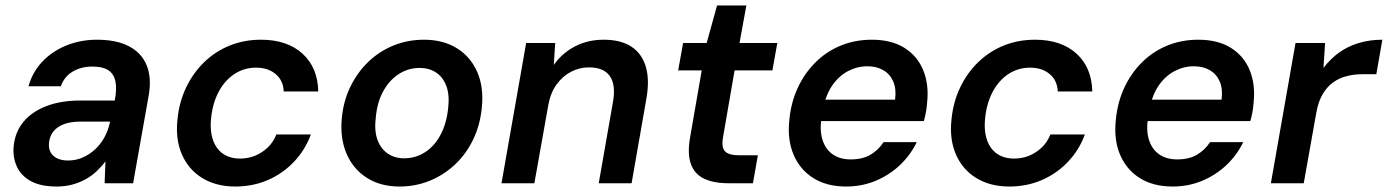

<svg xmlns="http://www.w3.org/2000/svg" viewBox="-20 -669 5067 701"><path d="M187 12Q128 12 92 -8Q56 -28 41 -62Q26 -96 30 -136Q35 -187 65.5 -224Q96 -261 149 -281.5Q202 -302 274 -302H399Q407 -344 401.5 -371.5Q396 -399 375.5 -412.5Q355 -426 317 -426Q277 -426 246 -408Q215 -390 202 -354H84Q99 -407 135.5 -445Q172 -483 223.5 -503.5Q275 -524 334 -524Q405 -524 451 -500Q497 -476 515.5 -430.5Q534 -385 523 -321L466 0H362L365 -80Q351 -61 333 -44Q315 -27 292.5 -14.5Q270 -2 243.5 5Q217 12 187 12ZM229 -83Q257 -83 282 -94Q307 -105 327.5 -124Q348 -143 361.5 -168Q375 -193 381 -221L382 -225H273Q238 -225 213 -215.5Q188 -206 174.5 -188.5Q161 -171 159 -148Q156 -117 175 -100Q194 -83 229 -83Z M839 12Q769 12 718.5 -19Q668 -50 644 -105.5Q620 -161 628 -233Q634 -296 659.5 -349.5Q685 -403 726 -442.5Q767 -482 819.5 -503Q872 -524 933 -524Q1028 -524 1084 -473.5Q1140 -423 1142 -335H1016Q1014 -376 986 -399Q958 -422 915 -422Q872 -422 837 -399.5Q802 -377 779.5 -336Q757 -295 751 -240Q747 -205 752.5 -177Q758 -149 772 -129.5Q786 -110 807.5 -100Q829 -90 856 -90Q886 -90 911.5 -100.5Q937 -111 957.5 -130.5Q978 -150 989 -178H1115Q1094 -121 1053 -78Q1012 -35 957.5 -11.5Q903 12 839 12Z M1439 12Q1369 12 1319 -20Q1269 -52 1245 -108.5Q1221 -165 1228 -238Q1234 -301 1259.5 -353Q1285 -405 1325 -443.5Q1365 -482 1417 -503Q1469 -524 1528 -524Q1598 -524 1648 -493Q1698 -462 1722.5 -406Q1747 -350 1739 -275Q1733 -213 1708 -160.5Q1683 -108 1642.5 -69.5Q1602 -31 1550 -9.5Q1498 12 1439 12ZM1455 -91Q1497 -91 1531.5 -113Q1566 -135 1588 -176Q1610 -217 1616 -272Q1622 -321 1610 -354Q1598 -387 1572.5 -404Q1547 -421 1512 -421Q1471 -421 1436.5 -399Q1402 -377 1379.5 -336.5Q1357 -296 1352 -240Q1346 -192 1358 -159Q1370 -126 1395.5 -108.5Q1421 -91 1455 -91Z M1811 0 1901 -512H2007L2002 -432Q2032 -475 2079 -499.5Q2126 -524 2184 -524Q2247 -524 2285.5 -498.5Q2324 -473 2338 -425Q2352 -377 2340 -309L2286 0H2166L2218 -297Q2229 -358 2207 -390.5Q2185 -423 2130 -423Q2096 -423 2065 -407Q2034 -391 2012 -360.5Q1990 -330 1982 -286L1931 0Z M2639 0Q2585 0 2550 -17Q2515 -34 2502 -71.5Q2489 -109 2500 -170L2542 -412H2456L2474 -512H2560L2598 -649H2705L2680 -512H2818L2800 -412H2662L2620 -169Q2613 -131 2627 -116.5Q2641 -102 2679 -102H2747L2729 0Z M3069 12Q2999 12 2950 -18.5Q2901 -49 2877.5 -104Q2854 -159 2862 -232Q2868 -295 2892.5 -348Q2917 -401 2957 -441Q2997 -481 3049.5 -502.5Q3102 -524 3163 -524Q3235 -524 3282.5 -494Q3330 -464 3351 -412Q3372 -360 3365 -295Q3364 -279 3361 -261.5Q3358 -244 3353 -227H2946L2960 -305H3248Q3253 -344 3241.5 -371Q3230 -398 3205.5 -412.5Q3181 -427 3147 -427Q3110 -427 3076.5 -409.5Q3043 -392 3019 -357.5Q2995 -323 2985 -271L2980 -242Q2972 -195 2982.5 -160Q2993 -125 3019.5 -106Q3046 -87 3086 -87Q3129 -87 3158 -104Q3187 -121 3206 -150H3327Q3305 -104 3267 -67.5Q3229 -31 3178.5 -9.5Q3128 12 3069 12Z M3665 12Q3595 12 3544.5 -19Q3494 -50 3470 -105.5Q3446 -161 3454 -233Q3460 -296 3485.5 -349.5Q3511 -403 3552 -442.5Q3593 -482 3645.5 -503Q3698 -524 3759 -524Q3854 -524 3910 -473.5Q3966 -423 3968 -335H3842Q3840 -376 3812 -399Q3784 -422 3741 -422Q3698 -422 3663 -399.5Q3628 -377 3605.5 -336Q3583 -295 3577 -240Q3573 -205 3578.5 -177Q3584 -149 3598 -129.5Q3612 -110 3633.5 -100Q3655 -90 3682 -90Q3712 -90 3737.5 -100.5Q3763 -111 3783.5 -130.5Q3804 -150 3815 -178H3941Q3920 -121 3879 -78Q3838 -35 3783.5 -11.5Q3729 12 3665 12Z M4261 12Q4191 12 4142 -18.5Q4093 -49 4069.5 -104Q4046 -159 4054 -232Q4060 -295 4084.5 -348Q4109 -401 4149 -441Q4189 -481 4241.5 -502.5Q4294 -524 4355 -524Q4427 -524 4474.5 -494Q4522 -464 4543 -412Q4564 -360 4557 -295Q4556 -279 4553 -261.5Q4550 -244 4545 -227H4138L4152 -305H4440Q4445 -344 4433.5 -371Q4422 -398 4397.5 -412.5Q4373 -427 4339 -427Q4302 -427 4268.5 -409.5Q4235 -392 4211 -357.5Q4187 -323 4177 -271L4172 -242Q4164 -195 4174.5 -160Q4185 -125 4211.5 -106Q4238 -87 4278 -87Q4321 -87 4350 -104Q4379 -121 4398 -150H4519Q4497 -104 4459 -67.5Q4421 -31 4370.5 -9.5Q4320 12 4261 12Z M4620 0 4710 -512H4818L4812 -421Q4837 -454 4869 -477Q4901 -500 4941 -512Q4981 -524 5027 -524L5005 -398H4953Q4924 -398 4896.5 -391Q4869 -384 4847 -368Q4825 -352 4809 -325Q4793 -298 4786 -258L4740 0Z"/></svg>

Font: DM Sans 12pt SemiBold
Style: Italic
Weight: 600
Italic angle: -10°
Version: Version 4.004;gftools[0.9.30]